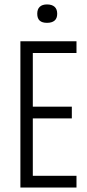

<svg xmlns="http://www.w3.org/2000/svg" viewBox="-20 -846 394 866"><path d="M72 0V-660H128V0ZM80 0V-53H325V0ZM80 -312V-365H304V-312ZM80 -607V-660H325V-607ZM192 -743Q170 -743 159 -753Q148 -763 148 -784Q148 -805 159.5 -815.5Q171 -826 192 -826Q214 -826 226 -815.5Q238 -805 238 -784Q238 -763 226 -753Q214 -743 192 -743Z"/></svg>

Font: Bricolage Grotesque 24pt Condensed ExtraLight
Style: Regular
Weight: 250
Width: 3
Designer: Mathieu Triay
Foundry: Atelier Triay
Version: Version 1.001;gftools[0.9.33.dev8+g029e19f]